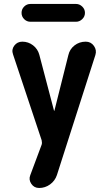

<svg xmlns="http://www.w3.org/2000/svg" viewBox="-20 -730 540 970"><path d="M413.1 -519.5Q439.5 -519.5 454.6 -498Q469.7 -476.6 461.9 -452.1L267.6 154.3Q257.8 183.6 232.9 201.7Q208 219.7 177.7 219.7Q152.3 219.7 138.2 198.7Q124 177.7 132.8 155.3L190.4 1Q193.4 -7.8 190.4 -21.5L45.9 -455.1Q37.1 -479.5 52.2 -499.5Q67.4 -519.5 92.8 -519.5Q123 -519.5 147 -501Q170.9 -482.4 178.7 -453.1L252.9 -170.9Q252.9 -169.9 253.9 -169.9Q254.9 -169.9 254.9 -170.9L325.2 -451.2Q332 -481.4 356.4 -500.5Q380.9 -519.5 413.1 -519.5ZM133.8 -710H364.3Q381.8 -710 395.5 -696.8Q409.2 -683.6 409.2 -665Q409.2 -646.5 395.5 -633.3Q381.8 -620.1 364.3 -620.1H133.8Q115.2 -620.1 102.1 -633.3Q88.9 -646.5 88.9 -665Q88.9 -683.6 102.1 -696.8Q115.2 -710 133.8 -710Z"/></svg>

Font: Rounded-X Mgen+ 1mn bold
Style: Bold
Weight: 700
Designer: [Source Han Sans]
Ryoko NISHIZUKA  (kana & ideographs); Paul D. Hunt (Latin, Greek & Cyrillic); Wenlong ZHANG  (bopomofo
Version: Version 1.059.20150602